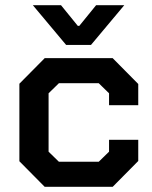

<svg xmlns="http://www.w3.org/2000/svg" viewBox="-20 -723 590 743"><path d="M55 -99V-399L153 -498H416L515 -398V-316H402V-362L362 -401H208L168 -362V-136L208 -97H362L402 -136V-182H515V-100L416 0H153ZM107 -703H216L281 -623H287L352 -703H461L332 -549H236Z"/></svg>

Font: Chakra Petch SemiBold
Style: Regular
Weight: 600
Designer: Katatrad Aksorn Co.,Ltd.
Foundry: Cadson Demak Co.,Ltd.
Version: Version 1.000; ttfautohint (v1.6)